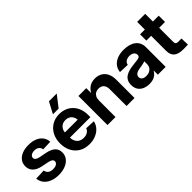

<svg xmlns="http://www.w3.org/2000/svg" viewBox="89 -1584 2440 2440"><g transform="rotate(-45 1309.5 -364.0)"><path d="M268.1 12.2Q201.7 12.2 149.7 -8.1Q97.7 -28.3 66.2 -66.7Q34.7 -105 29.3 -159.2L169.4 -164.6Q174.8 -129.9 199.7 -110.8Q224.6 -91.8 267.1 -91.8Q307.6 -91.8 330.8 -107.2Q354 -122.6 354 -146.5Q354 -167 336.7 -179.9Q319.3 -192.9 286.6 -199.2L195.3 -217.3Q119.6 -232.4 80.6 -270.5Q41.5 -308.6 41.5 -368.2Q41.5 -418 68.6 -454.8Q95.7 -491.7 145.3 -512Q194.8 -532.2 262.2 -532.2Q328.6 -532.2 377.9 -511.7Q427.2 -491.2 455.6 -453.6Q483.9 -416 487.3 -364.3L355 -359.4Q352.5 -389.6 328.6 -409.4Q304.7 -429.2 266.1 -429.2Q229 -429.2 207 -413.8Q185.1 -398.4 185.1 -375Q185.1 -354.5 201.7 -341.6Q218.3 -328.6 249.5 -321.8L347.7 -302.7Q425.8 -287.1 463.1 -252.2Q500.5 -217.3 500.5 -160.2Q500.5 -107.9 470.9 -69.3Q441.4 -30.8 388.9 -9.3Q336.4 12.2 268.1 12.2Z M820.3 11.7Q740.7 11.7 682.1 -22.9Q623.5 -57.6 591.6 -118.9Q559.6 -180.2 559.6 -260.3Q559.6 -340.3 592 -401.9Q624.5 -463.4 681.9 -498.3Q739.3 -533.2 814.9 -533.2Q871.1 -533.2 917.5 -514.2Q963.9 -495.1 997.8 -459.7Q1031.7 -424.3 1050.3 -374.8Q1068.8 -325.2 1068.8 -263.7V-224.6H612.8V-316.4H999L933.6 -293.9Q933.6 -334 919.7 -362.8Q905.8 -391.6 879.9 -407.5Q854 -423.3 817.4 -423.3Q781.2 -423.3 755.1 -407.5Q729 -391.6 714.8 -363Q700.7 -334.5 700.7 -295.4V-231.9Q700.7 -190.4 715.3 -160.2Q730 -129.9 757.8 -113.5Q785.6 -97.2 824.2 -97.2Q851.6 -97.2 873.3 -105Q895 -112.8 909.9 -127.7Q924.8 -142.6 931.6 -162.6L1063 -156.7Q1052.7 -106.9 1019 -69.1Q985.4 -31.2 934.1 -9.8Q882.8 11.7 820.3 11.7ZM757.8 -586.9 838.9 -739.7H978.5L859.9 -586.9Z M1295.4 -293V0H1151.4V-522.5H1292L1292.5 -387.7H1271.5Q1295.4 -456.1 1340.3 -494.1Q1385.3 -532.2 1455.1 -532.2Q1510.7 -532.2 1551.8 -508.3Q1592.8 -484.4 1615.2 -438.7Q1637.7 -393.1 1637.7 -328.1V0H1493.7V-302.2Q1493.7 -353.5 1468.5 -381.1Q1443.4 -408.7 1397.9 -408.7Q1367.7 -408.7 1344.7 -396Q1321.8 -383.3 1308.6 -357.9Q1295.4 -332.5 1295.4 -293Z M1901.4 9.3Q1850.1 9.3 1809.8 -8.1Q1769.5 -25.4 1746.3 -60.3Q1723.1 -95.2 1723.1 -147Q1723.1 -191.4 1739.3 -220.7Q1755.4 -250 1783.7 -267.8Q1812 -285.6 1848.6 -295.2Q1885.3 -304.7 1925.3 -308.6Q1972.7 -313 2000.7 -317.4Q2028.8 -321.8 2041.3 -330.3Q2053.7 -338.9 2053.7 -355.5V-358.4Q2053.7 -378.9 2043.7 -393.6Q2033.7 -408.2 2014.9 -416.5Q1996.1 -424.8 1969.2 -424.8Q1942.4 -424.8 1921.9 -416.5Q1901.4 -408.2 1889.4 -393.3Q1877.4 -378.4 1874.5 -358.9L1739.3 -363.8Q1745.1 -416 1774.4 -453.6Q1803.7 -491.2 1854 -511.7Q1904.3 -532.2 1972.7 -532.2Q2023.4 -532.2 2064.9 -520.5Q2106.4 -508.8 2136 -486.1Q2165.5 -463.4 2181.2 -430.2Q2196.8 -397 2196.8 -353.5V0H2056.6V-73.2H2054.2Q2040.5 -48.3 2020 -29.8Q1999.5 -11.2 1970.5 -1Q1941.4 9.3 1901.4 9.3ZM1941.4 -91.3Q1976.1 -91.3 2001.7 -104.2Q2027.3 -117.2 2041 -139.6Q2054.7 -162.1 2054.7 -189.9V-243.2Q2048.8 -239.7 2037.8 -236.6Q2026.9 -233.4 2012.7 -230.5Q1998.5 -227.5 1982.4 -224.9Q1966.3 -222.2 1950.2 -219.7Q1925.3 -215.8 1905 -207.8Q1884.8 -199.7 1873 -185.8Q1861.3 -171.9 1861.3 -150.9Q1861.3 -132.3 1871.3 -118.9Q1881.3 -105.5 1899.4 -98.4Q1917.5 -91.3 1941.4 -91.3Z M2594.7 -522.5V-409.7H2259.3V-522.5ZM2345.2 -660.6H2489.7V-159.2Q2489.7 -133.3 2500.5 -122.8Q2511.2 -112.3 2540 -112.3Q2551.3 -112.3 2567.9 -112.5Q2584.5 -112.8 2593.3 -113.3L2597.7 -1Q2582.5 0.5 2558.8 1Q2535.2 1.5 2511.7 1.5Q2427.2 1.5 2386.2 -33.2Q2345.2 -67.9 2345.2 -139.2Z"/></g></svg>

Font: Inter 28pt
Style: Bold
Weight: 700
Designer: Rasmus Andersson
Foundry: rsms
Version: Version 4.001;git-66647c0bb